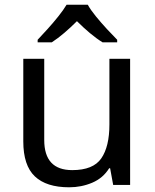

<svg xmlns="http://www.w3.org/2000/svg" viewBox="-20 -786 658 816"><path d="M533 -536V0H461L448 -71H444Q418 -29 372 -9.5Q326 10 274 10Q177 10 128 -36.5Q79 -83 79 -185V-536H168V-191Q168 -63 287 -63Q376 -63 410.5 -113Q445 -163 445 -257V-536ZM353 -766Q365 -744 387.5 -716.5Q410 -689 434.5 -662.5Q459 -636 478 -617V-606H416Q390 -622 362 -645.5Q334 -669 307 -696Q280 -669 253 -646Q226 -623 200 -606H140V-617Q159 -637 182.5 -663Q206 -689 228 -716.5Q250 -744 263 -766Z"/></svg>

Font: Noto Sans Tai Viet
Style: Regular
Weight: 400
Designer: Monotype Design Team
Foundry: Monotype Imaging Inc.
Version: Version 2.003; ttfautohint (v1.8.4.7-5d5b)